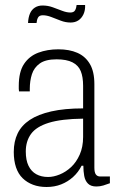

<svg xmlns="http://www.w3.org/2000/svg" viewBox="-20 -735 463 767"><path d="M166 12Q136 12 112 3Q88 -6 70.5 -23Q53 -40 44 -66.5Q35 -93 35 -128Q35 -170 50.5 -202Q66 -234 99 -256Q132 -278 185 -290Q238 -302 312 -302V-392Q312 -428 302.5 -451Q293 -474 269.5 -486Q246 -498 206 -498Q162 -498 139 -481.5Q116 -465 107.5 -438.5Q99 -412 99 -380V-370H56Q55 -375 55 -380Q55 -385 55 -392Q55 -448 76 -479.5Q97 -511 133 -524.5Q169 -538 213 -538Q257 -538 289 -524Q321 -510 339 -479.5Q357 -449 357 -399V-65Q357 -46 363 -38Q369 -30 380 -30H419V-3Q406 2 392.5 6Q379 10 365 10Q343 10 331.5 -1.5Q320 -13 316.5 -32Q313 -51 313 -73H306Q293 -47 272 -28Q251 -9 224.5 1.5Q198 12 166 12ZM172 -28Q194 -28 218.5 -38Q243 -48 264 -67.5Q285 -87 298.5 -117.5Q312 -148 312 -188V-261Q225 -260 175 -244.5Q125 -229 104 -200Q83 -171 83 -130Q83 -95 94 -72.5Q105 -50 125 -39Q145 -28 172 -28ZM92 -643Q93 -665 99.5 -680.5Q106 -696 119 -704.5Q132 -713 150 -713Q171 -713 190.5 -706Q210 -699 228 -692Q246 -685 261 -685Q275 -685 280 -694Q285 -703 286 -715H320Q321 -694 313.5 -678Q306 -662 293 -653.5Q280 -645 262 -645Q242 -645 222.5 -652.5Q203 -660 185 -667Q167 -674 151 -674Q137 -674 132 -665Q127 -656 126 -643Z"/></svg>

Font: Archivo Condensed Thin
Style: Regular
Weight: 250
Width: 3
Designer: Hector Gatti
Foundry: Omnibus-Type
Version: Version 2.001